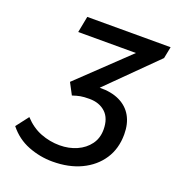

<svg xmlns="http://www.w3.org/2000/svg" viewBox="-123 -754 795 866"><g transform="rotate(20 274.5 -321.5)"><path d="M224 12Q164 12 107.5 -10Q51 -32 12 -81L58 -141Q94 -102 138 -85Q182 -68 229 -68Q274 -68 311 -84.5Q348 -101 370 -131Q392 -161 392 -202Q392 -256 362.5 -283.5Q333 -311 285 -311Q258 -311 242 -308Q226 -305 205 -298L176 -353L411 -577H134L149 -655H549L538 -599L311 -374Q367 -375 406.5 -356Q446 -337 466.5 -301Q487 -265 487 -214Q487 -145 453.5 -94.5Q420 -44 361 -16Q302 12 224 12Z"/></g></svg>

Font: Source Sans 3 Medium
Style: Italic
Weight: 500
Italic angle: -11°
Designer: Paul D. Hunt
Foundry: Adobe
Version: Version 3.052;hotconv 1.1.0;makeotfexe 2.6.0